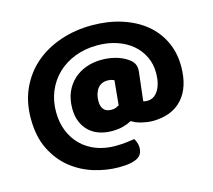

<svg xmlns="http://www.w3.org/2000/svg" viewBox="-121 -811 1312 1185"><g transform="rotate(-15 534.5 -218.0)"><path d="M514 0Q471 0 434 -12.5Q397 -25 370 -50Q343 -75 327.5 -112Q312 -149 312 -197Q312 -257 332 -302.5Q352 -348 386.5 -379Q421 -410 466.5 -426Q512 -442 564 -442Q612 -442 655 -430Q698 -418 730 -395Q769 -368 769 -328Q769 -325 769 -319Q769 -313 768 -308L747 -128Q751 -126 759 -125Q767 -124 772 -124Q817 -124 843 -166.5Q869 -209 869 -277Q869 -334 846 -381.5Q823 -429 782.5 -463Q742 -497 685.5 -516Q629 -535 562 -535Q484 -535 419 -510Q354 -485 307.5 -440.5Q261 -396 235.5 -335.5Q210 -275 210 -204Q210 -135 232.5 -80Q255 -25 295 14Q335 53 389.5 73.5Q444 94 509 94Q554 94 582.5 90Q611 86 633 83Q640 94 645.5 110Q651 126 651 140Q651 161 644 177Q637 193 619.5 204Q602 215 572 221Q542 227 497 227Q420 227 340.5 203Q261 179 196 127.5Q131 76 90 -6Q49 -88 49 -204Q49 -310 88.5 -395.5Q128 -481 197 -540Q266 -599 359.5 -631Q453 -663 561 -663Q664 -663 750 -635.5Q836 -608 898 -558Q960 -508 994.5 -436Q1029 -364 1029 -276Q1029 -142 962 -68.5Q895 5 772 5Q742 5 705.5 -3.5Q669 -12 640 -30Q619 -18 587.5 -9Q556 0 514 0ZM609 -299Q603 -303 592 -306Q581 -309 563 -309Q547 -309 532 -302.5Q517 -296 505.5 -282.5Q494 -269 487 -248Q480 -227 480 -198Q480 -165 496 -146.5Q512 -128 544 -128Q562 -128 573 -132.5Q584 -137 594 -143Z"/></g></svg>

Font: Baloo Thambi
Style: Regular
Weight: 400
Designer: Aadarsh Rajan and Ek Type
Foundry: Ek Type
Version: Version 1.100;PS 1.000;hotconv 1.0.88;makeotf.lib2.5.647800;